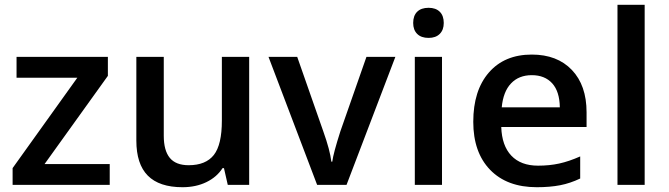

<svg xmlns="http://www.w3.org/2000/svg" viewBox="-20 -780 2822 810"><path d="M442.9 0H33.2V-70.8L306.2 -452.1H49.8V-540H435.1V-460L168 -87.9H442.9Z M940.9 0 924.8 -70.8H918.9Q895 -33.2 850.8 -11.7Q806.6 9.8 750 9.8Q651.9 9.8 603.5 -39.1Q555.2 -87.9 555.2 -187V-540H670.9V-207Q670.9 -145 696.3 -114Q721.7 -83 775.9 -83Q848.1 -83 882.1 -126.2Q916 -169.4 916 -271V-540H1031.2V0Z M1317.9 0 1112.8 -540H1233.9L1343.8 -226.1Q1372.1 -147 1377.9 -98.1H1381.8Q1386.2 -133.3 1416 -226.1L1525.9 -540H1647.9L1441.9 0Z M1844.7 0H1730V-540H1844.7ZM1723.1 -683.1Q1723.1 -713.9 1740 -730.5Q1756.8 -747.1 1788.1 -747.1Q1818.4 -747.1 1835.2 -730.5Q1852.1 -713.9 1852.1 -683.1Q1852.1 -653.8 1835.2 -637Q1818.4 -620.1 1788.1 -620.1Q1756.8 -620.1 1740 -637Q1723.1 -653.8 1723.1 -683.1Z M2244.6 9.8Q2118.7 9.8 2047.6 -63.7Q1976.6 -137.2 1976.6 -266.1Q1976.6 -398.4 2042.5 -474.1Q2108.4 -549.8 2223.6 -549.8Q2330.6 -549.8 2392.6 -484.9Q2454.6 -419.9 2454.6 -306.2V-244.1H2094.7Q2097.2 -165.5 2137.2 -123.3Q2177.2 -81.1 2250 -81.1Q2297.9 -81.1 2339.1 -90.1Q2380.4 -99.1 2427.7 -120.1V-26.9Q2385.7 -6.8 2342.8 1.5Q2299.8 9.8 2244.6 9.8ZM2223.6 -462.9Q2168.9 -462.9 2136 -428.2Q2103 -393.6 2096.7 -327.1H2341.8Q2340.8 -394 2309.6 -428.5Q2278.3 -462.9 2223.6 -462.9Z M2699.7 0H2585V-759.8H2699.7Z"/></svg>

Font: f1_46894          
Style: Regular
Weight: 600
Foundry: Ascender Corporation
Version: Version 1.10